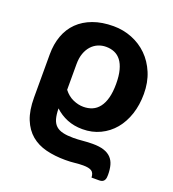

<svg xmlns="http://www.w3.org/2000/svg" viewBox="-132 -626 836 927"><g transform="rotate(20 286.0 -162.0)"><path d="M443 199.5Q442 175 428.2 166.5Q414.5 158 385.5 158Q364 158 343 160.5Q322 163 294.5 163Q240.5 163 195.5 151.8Q150.5 140.5 118.2 113.5Q86 86.5 68 42Q50 -2.5 50 -69V-290.5Q50 -343.5 65.8 -386.5Q81.5 -429.5 112.5 -460Q143.5 -490.5 189 -507.2Q234.5 -524 294 -524Q344 -524 389.2 -506Q434.5 -488 468.5 -454.5Q502.5 -421 522.5 -373.2Q542.5 -325.5 542.5 -266Q542.5 -209.5 526.8 -161.8Q511 -114 482 -79.2Q453 -44.5 412 -24.8Q371 -5 321 -5Q277.5 -5 242 -19.5Q206.5 -34 179 -60Q179.5 -28 185.5 -7Q191.5 14 205 26.5Q218.5 39 240.5 44.2Q262.5 49.5 295 49.5Q316.5 49.5 342.5 47Q368.5 44.5 393.5 44.5Q427.5 44.5 450.5 52Q473.5 59.5 487.5 74Q501.5 88.5 507.5 110Q513.5 131.5 513.5 159.5Q513.5 166 512.8 173Q512 180 509 186Q506 192 499.8 195.8Q493.5 199.5 482.5 199.5ZM187.5 -158.5Q208.5 -131.5 235.5 -119.8Q262.5 -108 288.5 -108Q313.5 -108 334 -116.8Q354.5 -125.5 369.2 -144.8Q384 -164 392 -194Q400 -224 400 -266Q400 -307.5 392.2 -336.5Q384.5 -365.5 370.5 -383.5Q356.5 -401.5 337 -409.8Q317.5 -418 294 -418Q272 -418 252.8 -409.8Q233.5 -401.5 219 -385.5Q204.5 -369.5 196 -345.8Q187.5 -322 187.5 -290.5Z"/></g></svg>

Font: Lato Heavy
Style: Regular
Weight: 800
Designer: Lukasz Dziedzic
Foundry: tyPoland Lukasz Dziedzic
Version: Version 2.007; 2014-02-27